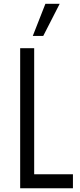

<svg xmlns="http://www.w3.org/2000/svg" viewBox="-20 -1008 431 1028"><path d="M163 -750V-75H370.5V0H88V-750ZM155.5 -815.5 223 -987.5H299.5L211.5 -815.5Z"/></svg>

Font: Mohave
Style: Regular
Weight: 400
Designer: Gumpita Rahayu
Foundry: Tokotype
Version: Version 2.003; ttfautohint (v1.8.3)